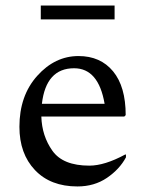

<svg xmlns="http://www.w3.org/2000/svg" viewBox="-20 -662 524 692"><path d="M259 10Q162 10 106 -49Q50 -108 50 -205Q50 -317 114 -388.5Q178 -460 263 -460Q342 -460 387.5 -405Q433 -350 433 -247L428 -242H129Q131 -172 169 -118.5Q207 -65 302 -65Q357 -65 431 -105H434V-95Q411 -52 365.5 -21Q320 10 259 10ZM247 -416Q146 -416 131 -288H357Q335 -416 247 -416ZM127 -592V-642H393V-592Z"/></svg>

Font: Spectral
Style: Regular
Weight: 400
Designer: Jean-Baptiste Levee
Foundry: Production Type
Version: Version 1.002